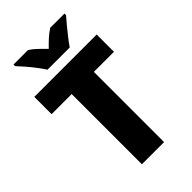

<svg xmlns="http://www.w3.org/2000/svg" viewBox="-276 -1020 1108 1108"><g transform="rotate(-45 278.0 -465.5)"><path d="M368 0H187V-573H23V-714H532V-573H368ZM486 -931V-918Q470 -900 448.5 -874Q427 -848 405.5 -820.5Q384 -793 369 -771H188Q174 -793 153 -820.5Q132 -848 110 -873.5Q88 -899 70 -918V-931H188Q213 -915 233 -895.5Q253 -876 278 -851Q302 -876 323.5 -895.5Q345 -915 370 -931Z"/></g></svg>

Font: Noto Sans Disp ExtBd
Style: Regular
Weight: 800
Designer: Monotype Design Team
Foundry: Monotype Imaging Inc.
Version: Version 2.000;GOOG;noto-source:20170915:90ef993387c0; ttfaut